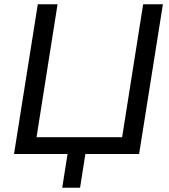

<svg xmlns="http://www.w3.org/2000/svg" viewBox="-20 -725 798 904"><path d="M273 159 298 0H46L158 -705H251L152 -79H555L654 -705H747L635 0H382L357 159Z"/></svg>

Font: Nunito Sans 12pt Medium
Style: Italic
Weight: 500
Italic angle: -9°
Designer: Vernon Adams
Foundry: Vernon Adams
Version: Version 3.101;gftools[0.9.27]